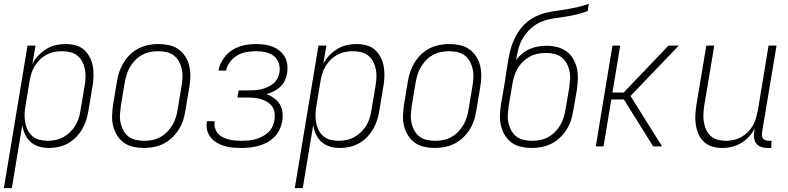

<svg xmlns="http://www.w3.org/2000/svg" viewBox="-43 -755 4063 990"><path d="M-23 215 99 -520H140L124 -426Q136 -449 155 -469Q174 -489 197 -503Q220 -517 245.5 -522.5Q271 -528 295 -528Q322 -528 347.5 -521Q373 -514 391 -497.5Q409 -481 420.5 -458.5Q432 -436 436 -410.5Q440 -385 439 -358Q438 -331 433 -305L413 -185Q409 -160 401.5 -136Q394 -112 381 -89.5Q368 -67 349 -47.5Q330 -28 307 -15.5Q284 -3 259 2.5Q234 8 210 8Q183 8 158.5 1Q134 -6 115.5 -22.5Q97 -39 86.5 -62Q76 -85 72 -110L18 215ZM204 -29Q224 -29 245 -33.5Q266 -38 284.5 -48.5Q303 -59 319.5 -75Q336 -91 347 -110Q358 -129 364 -149.5Q370 -170 373 -191L393 -311Q397 -333 398 -354.5Q399 -376 395 -397Q391 -418 381.5 -436.5Q372 -455 356 -468Q340 -481 319.5 -486Q299 -491 277 -491Q257 -491 236.5 -487Q216 -483 196.5 -472.5Q177 -462 161.5 -446.5Q146 -431 135 -412.5Q124 -394 118 -373.5Q112 -353 109 -333L89 -213Q85 -191 84 -169Q83 -147 86.5 -126Q90 -105 99 -86Q108 -67 123.5 -53.5Q139 -40 160 -34.5Q181 -29 204 -29Z M699 8Q671 8 644 2Q617 -4 596 -19Q575 -34 561 -56.5Q547 -79 540.5 -105Q534 -131 535 -159Q536 -187 540 -215L560 -335Q564 -361 572.5 -385.5Q581 -410 595 -433Q609 -456 629 -475Q649 -494 673 -506Q697 -518 723 -523Q749 -528 774 -528Q802 -528 829 -522Q856 -516 877 -501Q898 -486 912.5 -463.5Q927 -441 933 -415Q939 -389 938.5 -361Q938 -333 933 -305L913 -185Q909 -159 901 -134.5Q893 -110 878.5 -87Q864 -64 844 -45Q824 -26 800 -14Q776 -2 750 3Q724 8 699 8ZM701 -29Q721 -29 742 -33Q763 -37 782.5 -47.5Q802 -58 818.5 -74.5Q835 -91 846 -110Q857 -129 863.5 -149.5Q870 -170 873 -191L893 -311Q897 -333 898 -355Q899 -377 894.5 -398Q890 -419 880 -437.5Q870 -456 854 -468.5Q838 -481 817 -486Q796 -491 773 -491Q753 -491 732 -487Q711 -483 691 -472.5Q671 -462 655 -445.5Q639 -429 627.5 -410Q616 -391 610 -370.5Q604 -350 600 -329L580 -209Q577 -187 575.5 -165Q574 -143 578.5 -122Q583 -101 593 -82.5Q603 -64 619 -51.5Q635 -39 656.5 -34Q678 -29 701 -29Z M1202 8Q1179 8 1157 6Q1135 4 1114.5 -2Q1094 -8 1076 -18.5Q1058 -29 1044.5 -45Q1031 -61 1025.5 -82Q1020 -103 1024 -126V-130H1064V-127Q1061 -110 1066 -94Q1071 -78 1081 -66.5Q1091 -55 1105.5 -47.5Q1120 -40 1136 -36Q1152 -32 1169 -30.5Q1186 -29 1203 -29Q1220 -29 1237.5 -30.5Q1255 -32 1273 -37Q1291 -42 1307.5 -50Q1324 -58 1338.5 -71Q1353 -84 1361 -101Q1369 -118 1372 -135Q1375 -154 1373 -172Q1371 -190 1361.5 -204Q1352 -218 1337.5 -227.5Q1323 -237 1306.5 -242.5Q1290 -248 1271.5 -250Q1253 -252 1235 -252H1181L1188 -289H1242Q1258 -289 1273.5 -290Q1289 -291 1305 -295Q1321 -299 1337 -306Q1353 -313 1366 -324Q1379 -335 1387 -350Q1395 -365 1398 -381Q1402 -406 1394.5 -429Q1387 -452 1368.5 -466.5Q1350 -481 1326 -486Q1302 -491 1277 -491Q1253 -491 1229 -487Q1205 -483 1182.5 -470.5Q1160 -458 1143.5 -436.5Q1127 -415 1123 -391H1083L1084 -392Q1087 -412 1097 -432Q1107 -452 1121.5 -468.5Q1136 -485 1155 -497Q1174 -509 1194.5 -516Q1215 -523 1236 -525.5Q1257 -528 1277 -528Q1300 -528 1322 -525Q1344 -522 1363.5 -514Q1383 -506 1399.5 -492.5Q1416 -479 1426 -460.5Q1436 -442 1438.5 -420Q1441 -398 1437 -376Q1434 -357 1425.5 -339Q1417 -321 1401.5 -307Q1386 -293 1368 -284Q1350 -275 1331 -270Q1352 -262 1370 -249Q1388 -236 1399.5 -217.5Q1411 -199 1413.5 -176Q1416 -153 1412 -129Q1408 -107 1398 -86Q1388 -65 1371 -48Q1354 -31 1333 -20Q1312 -9 1290 -3Q1268 3 1245.5 5.5Q1223 8 1202 8Z M1477 215 1599 -520H1640L1624 -426Q1636 -449 1655 -469Q1674 -489 1697 -503Q1720 -517 1745.5 -522.5Q1771 -528 1795 -528Q1822 -528 1847.5 -521Q1873 -514 1891 -497.5Q1909 -481 1920.5 -458.5Q1932 -436 1936 -410.5Q1940 -385 1939 -358Q1938 -331 1933 -305L1913 -185Q1909 -160 1901.5 -136Q1894 -112 1881 -89.5Q1868 -67 1849 -47.5Q1830 -28 1807 -15.5Q1784 -3 1759 2.5Q1734 8 1710 8Q1683 8 1658.5 1Q1634 -6 1615.5 -22.5Q1597 -39 1586.5 -62Q1576 -85 1572 -110L1518 215ZM1704 -29Q1724 -29 1745 -33.5Q1766 -38 1784.5 -48.5Q1803 -59 1819.5 -75Q1836 -91 1847 -110Q1858 -129 1864 -149.5Q1870 -170 1873 -191L1893 -311Q1897 -333 1898 -354.5Q1899 -376 1895 -397Q1891 -418 1881.5 -436.5Q1872 -455 1856 -468Q1840 -481 1819.5 -486Q1799 -491 1777 -491Q1757 -491 1736.5 -487Q1716 -483 1696.5 -472.5Q1677 -462 1661.5 -446.5Q1646 -431 1635 -412.5Q1624 -394 1618 -373.5Q1612 -353 1609 -333L1589 -213Q1585 -191 1584 -169Q1583 -147 1586.5 -126Q1590 -105 1599 -86Q1608 -67 1623.5 -53.5Q1639 -40 1660 -34.5Q1681 -29 1704 -29Z M2199 8Q2171 8 2144 2Q2117 -4 2096 -19Q2075 -34 2061 -56.5Q2047 -79 2040.5 -105Q2034 -131 2035 -159Q2036 -187 2040 -215L2060 -335Q2064 -361 2072.5 -385.5Q2081 -410 2095 -433Q2109 -456 2129 -475Q2149 -494 2173 -506Q2197 -518 2223 -523Q2249 -528 2274 -528Q2302 -528 2329 -522Q2356 -516 2377 -501Q2398 -486 2412.5 -463.5Q2427 -441 2433 -415Q2439 -389 2438.5 -361Q2438 -333 2433 -305L2413 -185Q2409 -159 2401 -134.5Q2393 -110 2378.5 -87Q2364 -64 2344 -45Q2324 -26 2300 -14Q2276 -2 2250 3Q2224 8 2199 8ZM2201 -29Q2221 -29 2242 -33Q2263 -37 2282.5 -47.5Q2302 -58 2318.5 -74.5Q2335 -91 2346 -110Q2357 -129 2363.5 -149.5Q2370 -170 2373 -191L2393 -311Q2397 -333 2398 -355Q2399 -377 2394.5 -398Q2390 -419 2380 -437.5Q2370 -456 2354 -468.5Q2338 -481 2317 -486Q2296 -491 2273 -491Q2253 -491 2232 -487Q2211 -483 2191 -472.5Q2171 -462 2155 -445.5Q2139 -429 2127.5 -410Q2116 -391 2110 -370.5Q2104 -350 2100 -329L2080 -209Q2077 -187 2075.5 -165Q2074 -143 2078.5 -122Q2083 -101 2093 -82.5Q2103 -64 2119 -51.5Q2135 -39 2156.5 -34Q2178 -29 2201 -29Z M2699 8Q2671 8 2644 2Q2617 -4 2596 -19Q2575 -34 2561 -56.5Q2547 -79 2540.5 -105Q2534 -131 2535 -159Q2536 -187 2540 -215L2559 -326Q2563 -353 2567 -380Q2571 -407 2576 -434Q2580 -462 2586.5 -489Q2593 -516 2604 -542.5Q2615 -569 2631.5 -593.5Q2648 -618 2670 -637.5Q2692 -657 2719 -670Q2746 -683 2773.5 -689.5Q2801 -696 2828.5 -699.5Q2856 -703 2884 -708Q2912 -713 2939.5 -719.5Q2967 -726 2993 -735L2987 -698Q2958 -687 2928.5 -680Q2899 -673 2869.5 -668.5Q2840 -664 2809.5 -659.5Q2779 -655 2750 -643.5Q2721 -632 2696.5 -610.5Q2672 -589 2655.5 -562.5Q2639 -536 2631 -506.5Q2623 -477 2618 -447L2617 -445Q2631 -463 2649 -478Q2667 -493 2687.5 -502Q2708 -511 2730.5 -515Q2753 -519 2774 -519Q2802 -519 2828.5 -512.5Q2855 -506 2876.5 -491Q2898 -476 2911.5 -453.5Q2925 -431 2931 -405Q2937 -379 2936.5 -351Q2936 -323 2932 -295L2913 -185Q2909 -159 2901 -134.5Q2893 -110 2878.5 -87Q2864 -64 2844 -45Q2824 -26 2800 -14Q2776 -2 2750 3Q2724 8 2699 8ZM2701 -29Q2721 -29 2742 -33Q2763 -37 2782.5 -47.5Q2802 -58 2818.5 -74.5Q2835 -91 2846 -110Q2857 -129 2863.5 -149.5Q2870 -170 2873 -191L2892 -301Q2895 -324 2896.5 -346Q2898 -368 2893.5 -389Q2889 -410 2879 -428Q2869 -446 2853 -459Q2837 -472 2816 -477Q2795 -482 2772 -482Q2752 -482 2730.5 -478Q2709 -474 2689.5 -463.5Q2670 -453 2653.5 -437Q2637 -421 2626 -402Q2615 -383 2608.5 -362.5Q2602 -342 2599 -322L2580 -209Q2577 -187 2575.5 -165Q2574 -143 2578.5 -122Q2583 -101 2593 -82.5Q2603 -64 2619 -51.5Q2635 -39 2656.5 -34Q2678 -29 2701 -29Z M3029 0 3115 -520H3155L3115 -278H3173L3404 -520H3457L3208 -260L3371 0H3325L3174 -242H3109L3069 0Z M3681 8Q3655 8 3630.5 1Q3606 -6 3587.5 -23Q3569 -40 3559 -63Q3549 -86 3545 -111Q3541 -136 3542.5 -162.5Q3544 -189 3548 -215L3599 -520H3640L3588 -209Q3585 -188 3584 -166Q3583 -144 3586.5 -123.5Q3590 -103 3599 -84.5Q3608 -66 3622.5 -53Q3637 -40 3658 -34.5Q3679 -29 3701 -29Q3721 -29 3741 -33.5Q3761 -38 3779.5 -48.5Q3798 -59 3813.5 -74.5Q3829 -90 3839.5 -108.5Q3850 -127 3855.5 -147Q3861 -167 3865 -187L3920 -520H3961L3886 -71Q3885 -62 3886 -54Q3887 -46 3892 -40Q3897 -34 3905.5 -31.5Q3914 -29 3922 -29H3935L3934 8H3915Q3899 8 3884 3.5Q3869 -1 3859 -12Q3849 -23 3846 -39Q3843 -55 3845 -71L3849 -93Q3837 -70 3819 -50.5Q3801 -31 3778.5 -17.5Q3756 -4 3731 2Q3706 8 3681 8Z"/></svg>

Font: Iosevka Curly Extralight
Style: Italic
Weight: 200
Italic angle: -9°
Monospace: yes
Designer: Belleve Invis
Foundry: Belleve Invis
Version: Version 22.1.2; ttfautohint (v1.8.4)